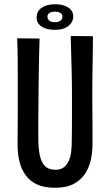

<svg xmlns="http://www.w3.org/2000/svg" viewBox="-20 -877 520 907"><path d="M240 10Q190 10 156.5 -5Q123 -20 102.5 -47.5Q82 -75 72.5 -112Q63 -149 63 -192Q63 -227 63.5 -269.5Q64 -312 64 -355Q64 -398 64 -432Q64 -477 64 -520Q64 -563 63.5 -606.5Q63 -650 61 -696L167 -695Q166 -662 165 -625.5Q164 -589 163.5 -553Q163 -517 162.5 -484.5Q162 -452 162 -426Q162 -397 161.5 -368Q161 -339 161 -311.5Q161 -284 161 -262Q161 -240 161 -225Q161 -177 168 -143.5Q175 -110 192.5 -92.5Q210 -75 242 -75Q267 -75 282 -87Q297 -99 305.5 -119Q314 -139 316.5 -163Q319 -187 319 -212Q319 -222 319.5 -249Q320 -276 320 -319.5Q320 -363 320 -424Q320 -488 318.5 -540.5Q317 -593 316 -634.5Q315 -676 314 -707L419 -706Q419 -673 418.5 -642.5Q418 -612 417.5 -580Q417 -548 416.5 -510Q416 -472 416 -422Q417 -337 417 -277Q417 -217 417 -194Q417 -162 410 -126Q403 -90 383.5 -59Q364 -28 329.5 -9Q295 10 240 10ZM241 -736Q214 -736 194 -743Q174 -750 163.5 -763Q153 -776 153 -794Q153 -824 177 -840.5Q201 -857 240 -857Q279 -857 302.5 -841.5Q326 -826 326 -800Q326 -772 302.5 -754Q279 -736 241 -736ZM241 -772Q248 -772 256 -774.5Q264 -777 269.5 -783Q275 -789 275 -799Q275 -811 264 -816.5Q253 -822 239 -822Q224 -822 214 -816Q204 -810 204 -798Q204 -790 208.5 -784Q213 -778 221 -775Q229 -772 241 -772Z"/></svg>

Font: Truculenta SemiBold
Style: Regular
Weight: 600
Version: Version 1.002